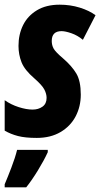

<svg xmlns="http://www.w3.org/2000/svg" viewBox="-24 -579 428 820"><path d="M133 10Q84 10 53 2Q22 -6 -4 -21V-151Q23 -132 56 -121.5Q89 -111 115 -111Q140 -111 157.5 -123.5Q175 -136 175 -161Q175 -178 165.5 -196.5Q156 -215 123 -244Q81 -280 68 -313Q55 -346 55 -383Q55 -432 74.5 -471.5Q94 -511 133.5 -535Q173 -559 231 -559Q276 -559 316.5 -546.5Q357 -534 384 -514L330 -409Q307 -428 281 -437Q255 -446 239 -446Q197 -446 197 -404Q197 -386 205 -371.5Q213 -357 246 -329Q283 -297 302 -265Q321 -233 321 -175Q321 -124 299 -82Q277 -40 234.5 -15Q192 10 133 10ZM-4 208Q8 180 24.5 137Q41 94 49 61H180V71Q164 106 138 148.5Q112 191 88 221H-4Z"/></svg>

Font: Noto Sans ExtraCondensed ExtraBold
Style: Italic
Weight: 800
Width: 2
Italic angle: -12°
Designer: Monotype Design Team
Foundry: Monotype Imaging Inc.
Version: Version 2.013; ttfautohint (v1.8.4.7-5d5b)